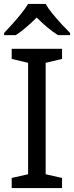

<svg xmlns="http://www.w3.org/2000/svg" viewBox="-20 -964 379 984"><path d="M298 0H40V-52L124 -71V-642L40 -662V-714H298V-662L214 -642V-71L298 -52ZM214 -944Q226 -922 248.5 -894.5Q271 -867 295.5 -840.5Q320 -814 339 -795V-784H277Q251 -800 223 -823.5Q195 -847 168 -874Q141 -847 114 -824Q87 -801 61 -784H1V-795Q20 -815 43.5 -841Q67 -867 89 -894.5Q111 -922 124 -944Z"/></svg>

Font: Noto Sans Armenian
Style: Regular
Weight: 400
Designer: Monotype Design Team
Foundry: Monotype Imaging Inc.
Version: Version 2.007